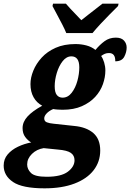

<svg xmlns="http://www.w3.org/2000/svg" viewBox="-86 -786 710 1046"><path d="M157 240Q36 240 -15 205.5Q-66 171 -66 116Q-66 81 -44.5 55.5Q-23 30 11.5 13.5Q46 -3 84 -10Q66 -20 51.5 -39.5Q37 -59 37 -88Q37 -122 64 -151.5Q91 -181 144 -210Q114 -226 97 -256Q80 -286 80 -328Q80 -363 95.5 -401Q111 -439 141 -472Q171 -505 217 -525.5Q263 -546 325 -546Q356 -546 384.5 -538.5Q413 -531 434 -514Q457 -542 483.5 -561.5Q510 -581 545 -581Q575 -581 589.5 -565Q604 -549 604 -527Q604 -502 591 -477Q578 -452 542 -452Q543 -497 508 -497Q495 -497 485.5 -493Q476 -489 465 -481Q475 -467 481.5 -445.5Q488 -424 488 -402Q488 -365 474.5 -327Q461 -289 432.5 -258Q404 -227 360 -207.5Q316 -188 255 -188Q245 -188 229 -189Q213 -190 204 -192Q181 -182 168 -168Q155 -154 155 -141Q155 -125 169.5 -119.5Q184 -114 206 -112L317 -100Q384 -94 422 -61.5Q460 -29 460 34Q460 95 424 141.5Q388 188 320 214Q252 240 157 240ZM255 -254Q284 -254 304.5 -280.5Q325 -307 335.5 -345Q346 -383 346 -419Q346 -479 303 -479Q276 -479 255.5 -453Q235 -427 223.5 -389Q212 -351 212 -316Q212 -283 223.5 -268.5Q235 -254 255 -254ZM168 177Q247 177 283.5 149.5Q320 122 320 87Q320 61 300 47Q280 33 231 29L152 21Q114 27 88 52.5Q62 78 62 110Q62 136 83 156.5Q104 177 168 177ZM275 -606Q267 -626 253 -653Q239 -680 224.5 -707Q210 -734 200 -753L203 -766H273Q282 -755 297.5 -738.5Q313 -722 329 -705.5Q345 -689 357 -676Q373 -689 395 -706Q417 -723 437.5 -739Q458 -755 472 -766H560L557 -753Q538 -734 512.5 -708.5Q487 -683 462 -656Q437 -629 418 -606Z"/></svg>

Font: Noto Serif SemiCondensed ExtraBold
Style: Italic
Weight: 800
Width: 4
Italic angle: -12°
Designer: Monotype Design Team
Foundry: Monotype Imaging Inc.
Version: Version 2.014; ttfautohint (v1.8.4.7-5d5b)